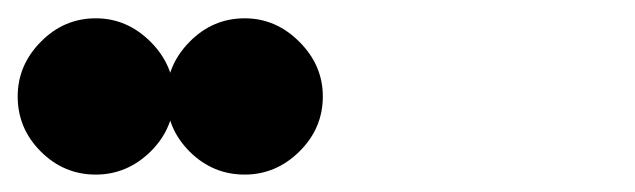

<svg xmlns="http://www.w3.org/2000/svg" viewBox="-24 -358 711 215"><path d="M250 -337.5Q285 -337.5 311.2 -311.2Q337.5 -285 337.5 -250Q337.5 -214.2 311.2 -188.3Q285 -162.5 250 -162.5Q214.2 -162.5 188.3 -188.3Q162.5 -214.2 162.5 -250Q162.5 -285 188.3 -311.2Q214.2 -337.5 250 -337.5ZM83.3 -337.5Q118.3 -337.5 144.6 -311.2Q170.8 -285 170.8 -250Q170.8 -214.2 144.6 -188.3Q118.3 -162.5 83.3 -162.5Q47.5 -162.5 21.7 -188.3Q-4.2 -214.2 -4.2 -250Q-4.2 -285 21.7 -311.2Q47.5 -337.5 83.3 -337.5Z"/></svg>

Font: 0xA000-Dots-Mono
Style: Dots-Mono
Weight: 400
Version: Version 0.1